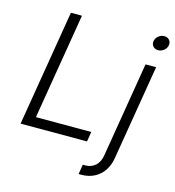

<svg xmlns="http://www.w3.org/2000/svg" viewBox="-133 -848 1059 1163"><g transform="rotate(15 397.0 -266.5)"><path d="M48.8 0 169.4 -727.5H238.8L128.4 -62H475.6L465.3 0ZM687 -542.5H753.4L654.3 54.7Q646.5 101.1 623.5 134.5Q600.6 168 564.9 186Q529.3 204.1 482.9 204.1H467.3L477.1 143.1H491.7Q529.8 143.1 555.7 120.1Q581.5 97.2 588.4 53.7ZM737.8 -645Q717.8 -645 706.1 -658.4Q694.3 -671.9 697.3 -690.9Q700.7 -710.4 717 -723.9Q733.4 -737.3 752.9 -737.3Q772.9 -737.3 784.9 -723.9Q796.9 -710.4 793.5 -690.9Q790.5 -671.9 773.9 -658.4Q757.3 -645 737.8 -645Z"/></g></svg>

Font: Inter 16pt Light
Style: Italic
Weight: 300
Italic angle: -9.3988°
Version: Version 4.001;git-66647c0bb